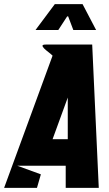

<svg xmlns="http://www.w3.org/2000/svg" viewBox="-29 -915 533 935"><path d="M452 0H291V-108H55L170 -66L151 0H-9L227 -644Q219 -652 206.5 -661.5Q194 -671 186 -679Q178 -687 178 -692.5Q178 -698 194 -698H420ZM301 -237V-440L227 -237ZM144 -769 238 -895H246H365H373L439 -769H422H338H328L303 -835H298L255 -769H246H161Z"/></svg>

Font: Relentless
Style: Condensed Bold Italic
Weight: 700
Width: 3
Italic angle: -7°
Designer: Sparks studio
Foundry: Sparks Studio
Version: Version 1.101